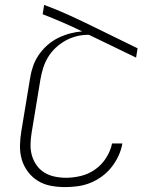

<svg xmlns="http://www.w3.org/2000/svg" viewBox="-20 -755 640 783"><path d="M245 8Q215 8 186.5 2.5Q158 -3 134.5 -17.5Q111 -32 94 -54.5Q77 -77 69 -104Q61 -131 61.5 -161Q62 -191 67 -220L103 -438Q107 -463 115.5 -487Q124 -511 139 -532.5Q154 -554 174 -571.5Q194 -589 217.5 -600.5Q241 -612 265.5 -618.5Q290 -625 315 -627Q276 -646 235.5 -663.5Q195 -681 154 -697L160 -735Q209 -717 256.5 -695.5Q304 -674 351 -651L541 -558L535 -520L345 -612Q343 -613 341 -613Q339 -613 338 -613Q315 -613 291.5 -607Q268 -601 246.5 -589Q225 -577 206.5 -559.5Q188 -542 175.5 -521Q163 -500 156 -477.5Q149 -455 145 -432L109 -214Q105 -190 104.5 -166.5Q104 -143 110 -121.5Q116 -100 129 -81.5Q142 -63 160.5 -51.5Q179 -40 202 -35Q225 -30 249 -30Q279 -30 310 -37.5Q341 -45 368 -64Q395 -83 413 -111.5Q431 -140 437 -170H479Q475 -145 463.5 -120Q452 -95 435 -73.5Q418 -52 395.5 -35.5Q373 -19 348 -9Q323 1 296.5 4.5Q270 8 245 8Z"/></svg>

Font: Iosevka XLt Ex Obl
Style: Regular
Weight: 200
Width: 7
Italic angle: -9°
Monospace: yes
Designer: Belleve Invis
Foundry: Belleve Invis
Version: Version 32.5.0; ttfautohint (v1.8.4)